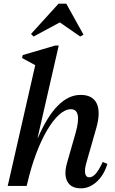

<svg xmlns="http://www.w3.org/2000/svg" viewBox="-20 -1013 629 1046"><path d="M22 0 172 -658 100 -697 104 -713 281 -765H300L185 -263H187Q288 -496 419 -496Q485 -496 507 -449Q529 -402 505 -317L451 -128Q440 -90 444 -68.5Q448 -47 466 -47Q484 -47 501 -66Q518 -85 540 -131L565 -120Q547 -60 507.5 -23.5Q468 13 421 13Q367 13 347 -24Q327 -61 345 -125L392 -289Q428 -418 366 -418Q335 -418 301.5 -387.5Q268 -357 236 -302.5Q204 -248 176.5 -174.5Q149 -101 129 -15L125 0ZM163 -814 149 -828 299 -993H341L435 -824L417 -814L306 -891Z"/></svg>

Font: Platypi
Style: Italic
Weight: 400
Italic angle: -13°
Designer: David Sargent
Foundry: Bolt Cutter Type
Version: Version 1.200; ttfautohint (v1.8.4.7-5d5b)